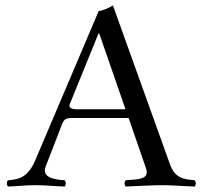

<svg xmlns="http://www.w3.org/2000/svg" viewBox="-20 -678 739 703"><path d="M260.5 -278C238.5 -278 231.1 -286.1 235.3 -296.3L340.5 -555H343.5L439.5 -278ZM147.5 -69 207.5 -224C212.5 -237 218.5 -246 242.5 -246H451L514.5 -62C528.6 -21 488.1 -21.4 440.5 -18C434.5 -12 434.5 -1 440.5 5C477.5 4 532.5 0 571.5 0C612.5 0 655.5 4 692.5 5C698.5 -1 698.5 -12 692.5 -18C653.7 -21.5 620.5 -25 602.5 -76L393.5 -658C378.5 -649 354.5 -638 341.5 -638L109.5 -92C83.7 -31.3 53 -21 9.5 -18C3.5 -12 3.5 -1 9.5 5C46.5 4 69.5 0 108.5 0C149.5 0 179.5 4 216.5 5C222.5 -1 222.5 -12 216.5 -18C178.9 -20.6 131.3 -27.3 147.5 -69Z"/></svg>

Font: Libertinus Serif Display
Style: Regular
Weight: 400
Designer: Philipp H. Poll
Foundry: Khaled Hosny
Version: Version 6.1